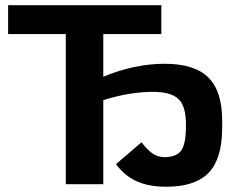

<svg xmlns="http://www.w3.org/2000/svg" viewBox="-20 -708 925 738"><path d="M600.1 -577.1H377V-413.1Q497.1 -462.9 612.8 -462.9Q727.1 -462.9 780.5 -410.4Q834 -357.9 834 -244.1V-217.8Q834 -98.1 782.2 -44.2Q730.5 9.8 619.1 9.8Q552.2 9.8 505.9 -11Q459.5 -31.7 425.8 -77.1L523.9 -161.1Q549.3 -128.4 569.1 -116.2Q588.9 -104 612.8 -104Q658.2 -104 676.5 -129.4Q694.8 -154.8 694.8 -225.1V-229Q694.8 -299.8 666 -327.4Q637.2 -355 566.9 -355Q479.5 -355 377 -323.2V0H232.9V-577.1H11.2V-688H600.1Z"/></svg>

Font: Libra Sans Modern
Style: Bold
Weight: 700
Foundry: Stefan Peev, Context Ltd
Version: Version 1.000